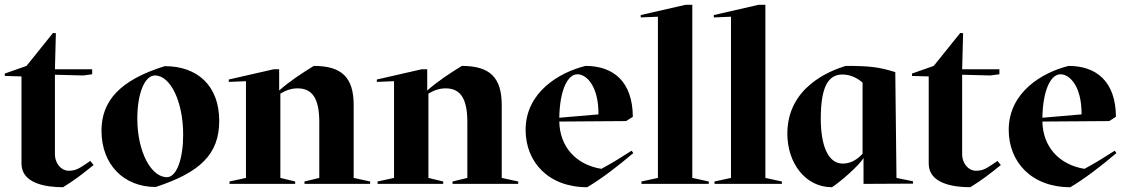

<svg xmlns="http://www.w3.org/2000/svg" viewBox="-25 -770 4715 804"><path d="M-5 -452 65 -450V-85C65 -2 166 14 239 14C289 -17 315 -37 367 -79L353 -96C305 -63 293 -55 261 -55C232 -56 204 -84 205 -128V-457L323 -454L361 -459V-480H205L209 -631L197 -632L86 -494L-5 -462Z M676 -28C608 -26 550 -135 550 -273C550 -377 580 -454 624 -454C689 -454 742 -344 742 -206C742 -107 716 -31 676 -28ZM893 -264C893 -412 801 -493 665 -493C478 -435 400 -348 400 -223C400 -79 495 13 627 13C813 -48 893 -124 893 -264Z M1312 -259V-25L1250 -10V0H1525V-10L1456 -25V-330C1456 -446 1406 -494 1289 -494C1240 -464 1188 -430 1144 -391V-480H1121L933 -437V-427L1005 -430V-25L936 -10V0H1211V-10L1149 -25V-378C1174 -393 1197 -400 1221 -400C1282 -400 1312 -359 1312 -259Z M1932 -259V-25L1870 -10V0H2145V-10L2076 -25V-330C2076 -446 2026 -494 1909 -494C1860 -464 1808 -430 1764 -391V-480H1741L1553 -437V-427L1625 -430V-25L1556 -10V0H1831V-10L1769 -25V-378C1794 -393 1817 -400 1841 -400C1902 -400 1932 -359 1932 -259Z M2176 -226C2176 -93 2270 14 2434 14C2499 -25 2562 -74 2627 -129L2620 -139C2579 -113 2537 -86 2493 -63C2384 -81 2319 -158 2317 -261L2597 -263L2625 -281C2624 -430 2542 -494 2427 -494C2317 -467 2176 -384 2176 -226ZM2317 -277C2319 -393 2352 -459 2393 -459C2432 -459 2481 -408 2481 -295V-291Z M2874 -750H2846L2658 -707V-697L2730 -700V-25L2661 -10V0H2943V-10L2874 -25Z M3180 -750H3152L2964 -707V-697L3036 -700V-25L2967 -10V0H3249V-10L3180 -25Z M3272 -210C3272 -89 3346 14 3459 14C3489 -5 3575 -78 3591 -109V0L3798 -1V-11L3729 -25L3724 -468C3654 -490 3614 -494 3516 -494C3448 -473 3272 -404 3272 -210ZM3412 -273C3412 -410 3445 -458 3503 -458C3538 -458 3568 -441 3587 -424V-126C3556 -92 3525 -85 3504 -85C3440 -85 3412 -166 3412 -273Z M3794 -452 3864 -450V-85C3864 -2 3965 14 4038 14C4088 -17 4114 -37 4166 -79L4152 -96C4104 -63 4092 -55 4060 -55C4031 -56 4003 -84 4004 -128V-457L4122 -454L4160 -459V-480H4004L4008 -631L3996 -632L3885 -494L3794 -462Z M4199 -226C4199 -93 4293 14 4457 14C4522 -25 4585 -74 4650 -129L4643 -139C4602 -113 4560 -86 4516 -63C4407 -81 4342 -158 4340 -261L4620 -263L4648 -281C4647 -430 4565 -494 4450 -494C4340 -467 4199 -384 4199 -226ZM4340 -277C4342 -393 4375 -459 4416 -459C4455 -459 4504 -408 4504 -295V-291Z"/></svg>

Font: Mazius Display
Style: Bold
Weight: 700
Designer: Alberto Casagrande & Collletttivo
Foundry: Collletttivo
Version: Version 2.000;Glyphs 3.2 (3221)